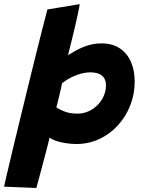

<svg xmlns="http://www.w3.org/2000/svg" viewBox="-78 -716 698 933"><path d="M98.6 197.5 -58.4 191Q-54.5 173.5 -43.7 127Q-32.9 80.5 -17 14.3Q-1.1 -51.9 17.6 -129.1Q36.4 -206.4 56 -286.4Q75.6 -366.4 93.9 -440.4Q112.2 -514.4 127.5 -574.1Q142.8 -633.8 152.2 -669.9L309.2 -695.9Q307.6 -682.6 301.9 -655.4Q296.2 -628.1 288 -592.8Q279.8 -557.4 270.4 -519.7Q261.1 -482 252.6 -447.9Q270.2 -459.1 288.9 -469.4Q307.6 -479.6 327.7 -487.8Q347.8 -496 369.4 -500.6Q391 -505.2 414.2 -505.2Q468.5 -505.2 504.5 -480.9Q540.5 -456.5 558.5 -414.8Q576.5 -373 576.5 -320.5Q576.5 -258.2 554.7 -203.2Q532.9 -148.2 494.2 -106.1Q455.5 -64 404 -40.1Q352.5 -16.2 293.1 -16.2Q267.2 -16.2 240.9 -20.4Q214.5 -24.5 193.8 -31.7Q173.1 -38.9 163.1 -48Q161 -38.2 155.4 -16.1Q149.8 6.1 142.1 34.8Q134.5 63.5 126.6 93.9Q118.6 124.4 111.1 151.6Q103.6 178.9 98.6 197.5ZM298 -163.9Q326.9 -163.9 352.1 -175.1Q377.2 -186.4 396.4 -205.8Q415.5 -225.1 426.2 -250Q436.9 -274.9 436.9 -302.1Q436.9 -332.4 417.6 -348.4Q398.2 -364.5 360.6 -364.5Q340 -364.5 319 -359Q298 -353.5 279.1 -345.1Q260.2 -336.6 245.8 -327.4Q231.4 -318.1 223.4 -311Q222.4 -304.5 219.7 -292.4Q217 -280.4 213.6 -266.1Q210.2 -251.8 206.8 -237.5Q203.4 -223.2 200.5 -211.6Q197.6 -200 195.8 -194Q210.4 -183.9 236.3 -173.9Q262.2 -163.9 298 -163.9Z"/></svg>

Font: Grandstander Thin
Style: Italic
Weight: 100
Italic angle: -15°
Designer: Tyler Finck
Foundry: Etcetera Type Co
Version: Version 1.200